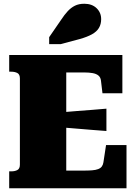

<svg xmlns="http://www.w3.org/2000/svg" viewBox="-20 -1003 730 1023"><path d="M654 -230V0H29V-90H40Q59 -90 72.5 -97Q86 -104 86 -126V-585Q86 -607 72.5 -614Q59 -621 40 -621H29V-710H632V-506H526L518 -573Q516 -591 504.5 -600.5Q493 -610 473.5 -613.5Q454 -617 428 -617H333V-94H421Q450 -94 470 -95.5Q490 -97 503 -102Q516 -107 522.5 -116Q529 -125 531 -138L545 -230ZM312 -405Q351 -409 390.5 -411.5Q430 -414 469 -417.5Q508 -421 547 -424V-305Q508 -308 469 -311Q430 -314 390.5 -317.5Q351 -321 312 -324ZM306 -898 242 -805V-768H304L405 -795Q444 -806 469.5 -820Q495 -834 507 -854Q519 -874 519 -901Q519 -936 494.5 -959.5Q470 -983 429 -983Q400 -983 379 -972.5Q358 -962 340.5 -943Q323 -924 306 -898Z"/></svg>

Font: Roboto Serif 20pt Black
Style: Regular
Weight: 900
Version: Version 1.008